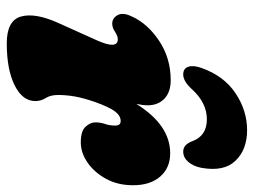

<svg xmlns="http://www.w3.org/2000/svg" viewBox="-112 -628 751 568"><g transform="rotate(90 264.0 -344.5)"><path d="M50.5 -300.5Q34 -300.5 25.2 -316.5Q16.5 -332.5 29 -358Q50 -405 101.2 -439.2Q152.5 -473.5 218 -473.5Q253 -473.5 272.5 -454.8Q292 -436 292 -405.5Q292 -391.5 288 -372Q350.5 -472 434 -472Q477 -472 502.8 -442.5Q528.5 -413 528.5 -362Q528.5 -317 509.5 -282.2Q490.5 -247.5 461.5 -227.5Q432.5 -207.5 401.5 -207.5Q368 -207.5 355.2 -221.8Q342.5 -236 342.5 -250.5Q342.5 -265.5 347.2 -279.2Q352 -293 352 -309Q352 -325.5 338.5 -325.5Q322.5 -325.5 309.8 -308.2Q297 -291 282 -249Q270 -214 265.8 -189.2Q261.5 -164.5 261.5 -140.5Q261.5 -118 270.5 -103.8Q279.5 -89.5 279.5 -73Q279.5 -35 232.8 -11.8Q186 11.5 109 11.5Q41.5 11.5 29.5 -30.2Q17.5 -72 48 -140L100 -255.5Q127.5 -317 96.5 -317Q87.5 -317 75 -309Q62.5 -300.5 50.5 -300.5ZM333.5 -580.5Q285.5 -580.5 246 -538Q221.5 -510.5 201 -510.5Q183 -510.5 178 -525.5Q173 -540.5 181.5 -564.5Q205 -631 256.2 -665.2Q307.5 -699.5 365.5 -699.5Q423 -699.5 456 -665.2Q489 -631 477 -564.5Q472.5 -540.5 459.5 -525.5Q446.5 -510.5 429 -510.5Q408 -510.5 398 -538Q382 -580.5 333.5 -580.5Z"/></g></svg>

Font: Fraunces 72pt SuperSoft Black
Style: Italic
Weight: 900
Italic angle: -16°
Version: Version 1.000;[b76b70a41]